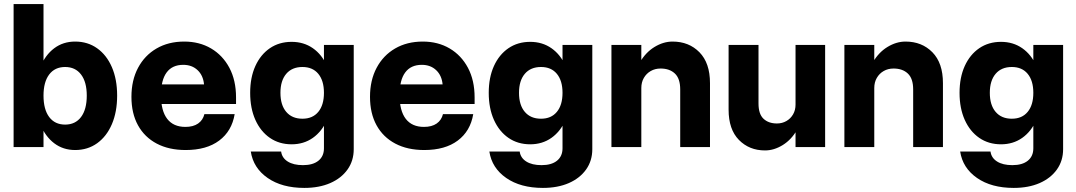

<svg xmlns="http://www.w3.org/2000/svg" viewBox="-20 -720 5270 940"><path d="M46.6 -700V0H193V-700ZM153.1 -251.9Q153.1 -172 177.3 -111.9Q201.5 -51.9 245.3 -18.7Q289.1 14.5 347.9 14.5Q409.3 14.5 455.6 -18.7Q501.9 -51.9 527.7 -111.9Q553.5 -172 553.5 -251.9Q553.5 -331.9 527.7 -391.3Q501.9 -450.8 455.6 -483.6Q409.3 -516.5 347.9 -516.5Q289.1 -516.5 245.3 -483.6Q201.5 -450.8 177.3 -391.3Q153.1 -331.9 153.1 -251.9ZM404.8 -252Q404.8 -184.3 376.8 -147.1Q348.8 -110 298.9 -110Q248.6 -110 220.8 -147.1Q193 -184.3 193 -252Q193 -318.6 220.8 -355.3Q248.6 -392 298.9 -392Q348.8 -392 376.8 -355.3Q404.8 -318.6 404.8 -252Z M623.5 -245.9Q623.5 -164.8 655.6 -106.6Q687.8 -48.3 747.4 -16.9Q807 14.5 889 14.5Q991.3 14.5 1053.1 -31.8Q1115 -78 1128.9 -161.3H980.7Q973.5 -131.7 949.8 -115.2Q926.1 -98.7 887.7 -98.7Q828.9 -98.7 798.6 -138.1Q768.2 -177.5 768.2 -254.7Q768.2 -327.9 795.8 -365.2Q823.4 -402.6 877.2 -402.6Q919.5 -402.6 947.2 -376.7Q974.8 -350.8 978.9 -306.9H763.1V-210.9H1135.6V-243Q1135.6 -326.6 1103.1 -387.9Q1070.5 -449.2 1013.3 -482.9Q956.1 -516.5 882 -516.5Q804.7 -516.5 746.5 -482.7Q688.3 -448.9 655.9 -388Q623.5 -327.1 623.5 -245.9Z M1353 -265.6Q1353 -205.7 1381.4 -172.3Q1409.8 -138.8 1460.7 -138.8Q1510.7 -138.8 1538.3 -172.3Q1566 -205.7 1566 -265.6Q1566 -325.1 1538.3 -358.6Q1510.7 -392 1460.7 -392Q1409.8 -392 1381.4 -358.6Q1353 -325.1 1353 -265.6ZM1605.8 -265.5Q1605.8 -190 1581 -133.2Q1556.3 -76.5 1511.7 -45Q1467.1 -13.5 1407.8 -13.5Q1346.9 -13.5 1301.3 -45Q1255.7 -76.5 1230.2 -133.2Q1204.8 -190 1204.8 -265.5Q1204.8 -340.7 1230.2 -396.8Q1255.7 -452.8 1301.3 -484Q1347 -515.1 1407.8 -515.1Q1467.1 -515.1 1511.7 -484Q1556.3 -452.9 1581 -396.8Q1605.8 -340.8 1605.8 -265.5ZM1711.8 -500V10.5Q1711.8 66.9 1681.6 109.6Q1651.3 152.4 1597.1 176.2Q1542.8 200 1469.8 200Q1360.6 200 1290.4 151.3Q1220.2 102.6 1207.8 22H1356.4Q1360.4 52.9 1388.5 70.7Q1416.6 88.5 1463.3 88.5Q1512.1 88.5 1539 66.8Q1566 45 1566 6V-500Z M1791.5 -245.9Q1791.5 -164.8 1823.6 -106.6Q1855.8 -48.3 1915.4 -16.9Q1975 14.5 2057 14.5Q2159.3 14.5 2221.1 -31.8Q2283 -78 2296.9 -161.3H2148.7Q2141.5 -131.7 2117.8 -115.2Q2094.1 -98.7 2055.7 -98.7Q1996.9 -98.7 1966.6 -138.1Q1936.2 -177.5 1936.2 -254.7Q1936.2 -327.9 1963.8 -365.2Q1991.4 -402.6 2045.2 -402.6Q2087.5 -402.6 2115.2 -376.7Q2142.8 -350.8 2146.9 -306.9H1931.1V-210.9H2303.6V-243Q2303.6 -326.6 2271.1 -387.9Q2238.5 -449.2 2181.3 -482.9Q2124.1 -516.5 2050 -516.5Q1972.7 -516.5 1914.5 -482.7Q1856.3 -448.9 1823.9 -388Q1791.5 -327.1 1791.5 -245.9Z M2521 -265.6Q2521 -205.7 2549.4 -172.3Q2577.8 -138.8 2628.7 -138.8Q2678.7 -138.8 2706.3 -172.3Q2734 -205.7 2734 -265.6Q2734 -325.1 2706.3 -358.6Q2678.7 -392 2628.7 -392Q2577.8 -392 2549.4 -358.6Q2521 -325.1 2521 -265.6ZM2773.8 -265.5Q2773.8 -190 2749 -133.2Q2724.3 -76.5 2679.7 -45Q2635.1 -13.5 2575.8 -13.5Q2514.9 -13.5 2469.3 -45Q2423.7 -76.5 2398.2 -133.2Q2372.8 -190 2372.8 -265.5Q2372.8 -340.7 2398.2 -396.8Q2423.7 -452.8 2469.3 -484Q2515 -515.1 2575.8 -515.1Q2635.1 -515.1 2679.7 -484Q2724.3 -452.9 2749 -396.8Q2773.8 -340.8 2773.8 -265.5ZM2879.8 -500V10.5Q2879.8 66.9 2849.6 109.6Q2819.3 152.4 2765.1 176.2Q2710.8 200 2637.8 200Q2528.6 200 2458.4 151.3Q2388.2 102.6 2375.8 22H2524.4Q2528.4 52.9 2556.5 70.7Q2584.6 88.5 2631.3 88.5Q2680.1 88.5 2707 66.8Q2734 45 2734 6V-500Z M3310.2 -282.2V0H3456V-313Q3456 -411.6 3404.4 -464.1Q3352.9 -516.5 3272.8 -516.5Q3227.6 -516.5 3184.1 -489.9Q3140.6 -463.3 3112.3 -413.8Q3084 -364.3 3083.8 -294.8L3119.8 -289.2Q3119.8 -317.2 3132.2 -338.6Q3144.6 -360.1 3165.9 -372.3Q3187.1 -384.5 3214.2 -384.5Q3258.1 -384.5 3284.1 -360Q3310.2 -335.5 3310.2 -282.2ZM2973.5 -500V0H3119.8V-500Z M3693.5 -213.3V-500H3547.1V-183Q3547.1 -86.5 3597.6 -35Q3648.1 16.5 3725.4 16.5Q3769.5 16.5 3812.3 -9.9Q3855 -36.3 3882.7 -85.2Q3910.4 -134.2 3910.4 -201.8L3874.8 -207.8Q3874.8 -180.9 3862.8 -160.2Q3850.8 -139.4 3830.2 -127.5Q3809.5 -115.5 3783.7 -115.5Q3742.6 -115.5 3718 -138.6Q3693.5 -161.7 3693.5 -213.3ZM4019.7 0V-500H3874.8V0Z M4450.7 -282.2V0H4596.5V-313Q4596.5 -411.6 4544.9 -464.1Q4493.4 -516.5 4413.3 -516.5Q4368.1 -516.5 4324.6 -489.9Q4281.1 -463.3 4252.8 -413.8Q4224.5 -364.3 4224.3 -294.8L4260.3 -289.2Q4260.3 -317.2 4272.7 -338.6Q4285.1 -360.1 4306.4 -372.3Q4327.6 -384.5 4354.7 -384.5Q4398.6 -384.5 4424.6 -360Q4450.7 -335.5 4450.7 -282.2ZM4114 -500V0H4260.3V-500Z M4826 -265.6Q4826 -205.7 4854.4 -172.3Q4882.8 -138.8 4933.7 -138.8Q4983.7 -138.8 5011.3 -172.3Q5039 -205.7 5039 -265.6Q5039 -325.1 5011.3 -358.6Q4983.7 -392 4933.7 -392Q4882.8 -392 4854.4 -358.6Q4826 -325.1 4826 -265.6ZM5078.8 -265.5Q5078.8 -190 5054 -133.2Q5029.3 -76.5 4984.7 -45Q4940.1 -13.5 4880.8 -13.5Q4819.9 -13.5 4774.3 -45Q4728.7 -76.5 4703.2 -133.2Q4677.8 -190 4677.8 -265.5Q4677.8 -340.7 4703.2 -396.8Q4728.7 -452.8 4774.3 -484Q4820 -515.1 4880.8 -515.1Q4940.1 -515.1 4984.7 -484Q5029.3 -452.9 5054 -396.8Q5078.8 -340.8 5078.8 -265.5ZM5184.8 -500V10.5Q5184.8 66.9 5154.6 109.6Q5124.3 152.4 5070.1 176.2Q5015.8 200 4942.8 200Q4833.6 200 4763.4 151.3Q4693.2 102.6 4680.8 22H4829.4Q4833.4 52.9 4861.5 70.7Q4889.6 88.5 4936.3 88.5Q4985.1 88.5 5012 66.8Q5039 45 5039 6V-500Z"/></svg>

Font: Overused Grotesk Light
Style: Regular
Weight: 300
Designer: RandomMaerks
Version: Version 0.005